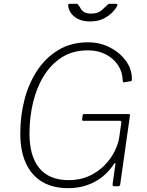

<svg xmlns="http://www.w3.org/2000/svg" viewBox="-20 -973 770 1003"><path d="M336 10Q256 10 200 -23.5Q144 -57 115 -121Q86 -185 86 -276Q86 -369 108.5 -454.5Q131 -540 176 -607Q221 -674 287 -713Q353 -752 440 -752Q502 -752 554.5 -725Q607 -698 638.5 -654Q670 -610 669 -557Q669 -550 664 -549L627 -543Q623 -542 622 -544.5Q621 -547 621 -553Q620 -597 596.5 -632.5Q573 -668 532.5 -689Q492 -710 439 -710Q361 -710 304 -674Q247 -638 209 -576.5Q171 -515 152.5 -437Q134 -359 134 -275Q134 -157 185.5 -94.5Q237 -32 339 -32Q399 -32 445.5 -53.5Q492 -75 525.5 -109Q559 -143 578.5 -182Q598 -221 603 -256L614 -334Q615 -342 605 -342H416Q408 -342 409 -349L412 -372Q413 -377 417 -377H653Q656 -377 658 -375Q660 -373 659 -370L608 -10Q607 0 596 0H579Q567 0 568 -10L583 -116Q584 -121 581.5 -121Q579 -121 575 -116Q553 -81 518 -52Q483 -23 437 -6.5Q391 10 336 10ZM585 -953Q591 -953 593 -950.5Q595 -948 592 -942Q585 -927 566.5 -908Q548 -889 519.5 -875Q491 -861 451 -861Q412 -861 386.5 -874.5Q361 -888 348.5 -908Q336 -928 336 -947Q336 -949 338 -951Q340 -953 344 -953H380Q385 -953 386.5 -950.5Q388 -948 391 -944Q396 -939 401.5 -928.5Q407 -918 419.5 -910Q432 -902 456 -902Q491 -902 510.5 -919Q530 -936 543 -949Q546 -952 548 -952.5Q550 -953 553 -953Z"/></svg>

Font: Libre Franklin Thin Thin
Style: Italic
Weight: 250
Italic angle: -8°
Version: Version 3.000